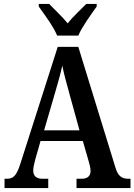

<svg xmlns="http://www.w3.org/2000/svg" viewBox="-20 -951 680 971"><path d="M269 -771H376C395 -816 442 -880 469 -918V-931H416C389 -903 348 -866 322 -833C296 -866 255 -903 229 -931H176V-918C203 -880 251 -816 269 -771ZM3 0H224V-47H194C162 -47 148 -63 148 -89C148 -106 155 -131 159 -147L185 -238H399L428 -137C433 -121 438 -100 438 -86C438 -60 421 -47 394 -47H367V0H640V-47H629C596 -47 577 -60 564 -103L376 -714H272L83 -123C63 -60 46 -47 15 -47H3ZM203 -292 259 -484C273 -531 286 -578 295 -619C303 -578 317 -529 331 -477L382 -292Z"/></svg>

Font: Noto Serif Condensed Semi
Style: Regular
Weight: 600
Width: 3
Designer: Monotype Design Team
Foundry: Monotype Imaging Inc.
Version: Version 1.002